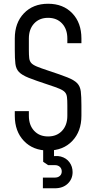

<svg xmlns="http://www.w3.org/2000/svg" viewBox="-20 -786 512 1023"><path d="M236.2 16Q156.2 16 107.5 -35Q58.8 -86 58.8 -169V-194H133.8V-169Q133.8 -119.5 161.8 -89.2Q189.8 -59 236.2 -59Q282.8 -59 310.8 -89.2Q338.8 -119.5 338.8 -169V-225Q338.8 -252.6 336.8 -268.8Q334.9 -284.9 325.9 -294.8Q317 -304.8 295.9 -313.6Q274.8 -322.4 236.2 -335Q169.8 -356.8 133.2 -371.3Q96.8 -385.9 81 -402.5Q65.2 -419.1 62 -446.2Q58.8 -473.2 58.8 -520V-581Q58.8 -664.5 107.5 -715.2Q156.2 -766 236.2 -766Q316.8 -766 365.2 -715.2Q413.8 -664.5 413.8 -581V-556H338.8V-581Q338.8 -630.5 310.8 -660.8Q282.8 -691 236.2 -691Q189.8 -691 161.8 -660.8Q133.8 -630.5 133.8 -581V-520Q133.8 -492.4 135.7 -476.2Q137.6 -460.1 146.6 -450.2Q155.5 -440.2 176.7 -431.4Q197.9 -422.6 236.2 -410Q302.8 -388.2 339.2 -373.7Q375.8 -359.1 391.5 -342.5Q407.2 -325.9 410.5 -299Q413.8 -272.1 413.8 -225V-169Q413.8 -86 365.2 -35Q316.8 16 236.2 16ZM208.5 217.2V160.2H272.2Q288.8 160.2 298.9 151.2Q309 142.1 309 127.5Q309 112.5 298.9 103.1Q288.8 93.8 272.2 93.8H236.5L210 76V-18.2H267.8V62.2L232.5 54.8Q273.6 39.9 303.8 48Q333.9 56.1 350.3 78.9Q366.8 101.6 366.8 130.9Q366.8 167.9 340.9 192.6Q315 217.2 272.2 217.2Z"/></svg>

Font: Mohave Light
Style: Regular
Weight: 300
Designer: Gumpita Rahayu
Foundry: Tokotype
Version: Version 2.003